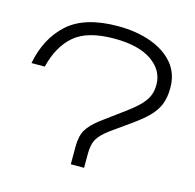

<svg xmlns="http://www.w3.org/2000/svg" viewBox="-88 -663 766 754"><g transform="rotate(15 294.5 -286.0)"><path d="M263 -71Q263 -115 278 -140.5Q293 -166 330 -194L417 -258Q454 -285 473 -305.5Q492 -326 499.5 -345.5Q507 -365 507 -388Q507 -447 453.5 -484Q400 -521 301 -521Q192 -521 139 -475.5Q86 -430 65 -344H11Q31 -449 99.5 -510.5Q168 -572 303 -572Q378 -572 437 -550.5Q496 -529 529.5 -489Q563 -449 563 -391Q563 -350 551 -321.5Q539 -293 514 -268.5Q489 -244 449 -216L376 -164Q342 -139 329.5 -117Q317 -95 317 -57V0H263Z"/></g></svg>

Font: Bounded
Style: Regular
Weight: 200
Designer: Vlad Churkin
Version: Version 1.0